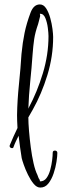

<svg xmlns="http://www.w3.org/2000/svg" viewBox="-20 -750 279 867"><path d="M162 97Q146 97 132 80Q118 63 106.5 39.5Q95 16 87.5 -5.5Q80 -27 78 -36Q75 -56 71 -82.5Q67 -109 64 -137Q58 -125 52 -112.5Q46 -100 41 -86Q40 -81 34 -81Q29 -81 25.5 -85Q22 -89 24 -94Q32 -114 41 -133.5Q50 -153 59 -172Q58 -189 57.5 -203.5Q57 -218 57 -230Q58 -296 65.5 -368.5Q73 -441 77 -506Q82 -558 91 -601.5Q100 -645 118 -693Q132 -730 160 -730Q177 -730 188.5 -712Q200 -694 207 -668.5Q214 -643 217 -619Q220 -595 220 -583Q220 -496 194 -411Q168 -326 128 -255L108 -220Q108 -195 111 -159Q114 -123 119 -84.5Q124 -46 131.5 -13Q139 20 149 40Q151 44 152.5 49.5Q154 55 158 60Q160 63 160 66Q160 69 161 69Q179 69 190 54Q201 39 207 16.5Q213 -6 215.5 -27Q218 -48 218 -60Q218 -70 228 -70Q238 -70 239 -60Q239 -45 235 -19Q231 7 222 33.5Q213 60 198.5 78.5Q184 97 162 97ZM108 -259 110 -264Q148 -335 173.5 -419Q199 -503 199 -587Q199 -600 196 -624Q193 -648 185 -668Q177 -688 161 -688Q160 -688 160 -687.5Q160 -687 160 -687Q160 -685 161 -682Q162 -679 161 -676Q158 -666 156 -656Q154 -646 152 -641Q139 -604 134.5 -574Q130 -544 127 -503Q123 -445 116.5 -381.5Q110 -318 108 -259Z"/></svg>

Font: Ruge Boogie
Style: Regular
Weight: 400
Designer: Robert E. Leuschke
Foundry: Robert E. Leuschke
Version: Version 1.010; ttfautohint (v1.8.3)